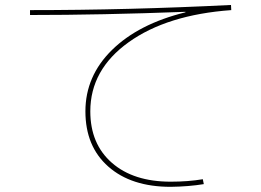

<svg xmlns="http://www.w3.org/2000/svg" viewBox="-20 -719 1040 765"><path d="M718.8 -669.9V-671.9Q380.9 -659.2 99.6 -659.2V-678.7Q491.2 -678.7 900.4 -699.2L901.4 -678.7Q645.5 -660.2 492.7 -550.8Q339.8 -441.4 339.8 -275.4Q339.8 -145.5 425.8 -70.3Q511.7 4.9 660.2 4.9Q729.5 4.9 788.1 -4.9L792 14.6Q732.4 24.4 660.2 25.4Q502.9 25.4 411.6 -55.2Q320.3 -135.7 320.3 -275.4Q320.3 -416 426.3 -520Q532.2 -624 718.8 -669.9Z"/></svg>

Font: Mgen+ 1mn thin
Style: Regular
Weight: 100
Designer: [Source Han Sans]
Ryoko NISHIZUKA  (kana & ideographs); Paul D. Hunt (Latin, Greek & Cyrillic); Wenlong ZHANG  (bopomofo
Version: Version 1.059.20150602